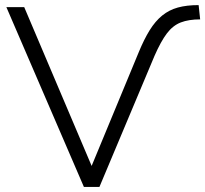

<svg xmlns="http://www.w3.org/2000/svg" viewBox="-20 -733 805 753"><path d="M309 0 5 -705H75L348 -62H331L524 -528Q545 -579 567 -614.5Q589 -650 616 -672Q643 -694 677.5 -703.5Q712 -713 759 -713L765 -657Q720 -657 689 -645Q658 -633 634.5 -602Q611 -571 586 -514L370 0Z"/></svg>

Font: Nunito Sans 10pt Light
Style: Regular
Weight: 300
Designer: Vernon Adams
Foundry: Vernon Adams
Version: Version 3.101;gftools[0.9.27]